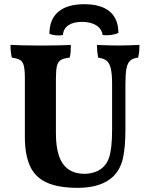

<svg xmlns="http://www.w3.org/2000/svg" viewBox="-20 -895 726 924"><path d="M583.6 -273.2Q583.6 -187.2 571.8 -134Q560 -80.9 525 -45.9Q495.4 -17.9 452.6 -4.5Q409.8 9 355.2 9Q258.5 9 202.7 -17.5Q146.8 -43.9 123.3 -98.4Q99.7 -153 99.7 -235.2V-516.1Q99.7 -557.8 94.7 -578.2Q89.7 -598.6 76.4 -606.4Q63.1 -614.2 37.1 -617.7Q33.6 -631.3 32 -647Q30.5 -662.7 30.5 -679Q50.5 -678 85.9 -677Q121.3 -676 157 -676Q174.6 -676 197.9 -676Q221.2 -676 245.1 -676.5Q268.9 -677 289.2 -677.5Q309.5 -678 321 -679Q321 -661.7 320 -646.8Q319 -631.9 315.5 -617.7Q287.5 -614.7 273.3 -606.6Q259.1 -598.5 254.1 -578.2Q249.1 -557.8 249.1 -516.1V-250.7Q249.1 -191.6 262.8 -148.2Q276.5 -104.8 307.2 -81.7Q337.9 -58.6 388.8 -58.6Q412.8 -58.6 439.4 -67.9Q466 -77.2 484.4 -99.2Q496.7 -113.7 504.1 -134.4Q511.6 -155.1 515.5 -188.9Q519.5 -222.6 519.5 -274.6V-487.1Q519.5 -536.1 513.7 -563.1Q508 -590.2 493.7 -602.2Q479.5 -614.2 452.1 -617.7Q449.1 -635.3 447.8 -650.1Q446.6 -664.8 446.6 -679Q459.6 -678 478 -677.5Q496.3 -677 515.9 -676.5Q535.5 -676 550 -676Q576.1 -676 604.2 -677Q632.2 -678 651.2 -679Q651.2 -664.2 650 -649.4Q648.7 -634.7 644.7 -617.7Q620.1 -615.2 606.8 -603.4Q593.6 -591.7 588.6 -565.4Q583.6 -539.2 583.6 -491.8ZM217.8 -732Q217.8 -802.1 260.7 -838.4Q303.6 -874.7 385.5 -874.7Q465.9 -874.7 507.9 -839.7Q549.8 -804.6 549.8 -736Q534 -729.4 513.7 -726.6Q493.3 -723.9 474 -726.4Q469 -757.2 442.4 -773.5Q415.8 -789.8 374.5 -789.8Q333.6 -789.8 309.3 -773.5Q284.9 -757.2 282.9 -726.4Q265.2 -723.3 248.4 -725.1Q231.6 -726.9 217.8 -732Z"/></svg>

Font: Vollkorn
Style: Regular
Weight: 400
Designer: Friedrich Althausen
Foundry: Friedrich Althausen
Version: Version 5.001